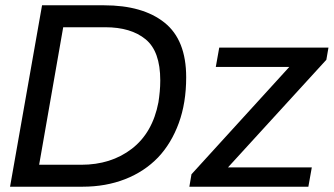

<svg xmlns="http://www.w3.org/2000/svg" viewBox="-20 -706 1262 726"><path d="M18 0 139 -686H373Q520 -686 602 -620.5Q684 -555 684 -414Q684 -317 656 -240.5Q628 -164 578 -111Q526 -57 453 -28.5Q380 0 292 0ZM128 -83H287Q400 -83 478.5 -143.5Q557 -204 579 -319Q582 -338 584 -359Q586 -380 586 -402Q586 -512 530.5 -557.5Q475 -603 378 -603H219ZM696 0 704 -47 1074 -453H796L809 -526H1222L1214 -480L842 -73H1159L1146 0Z"/></svg>

Font: Archivo VF Beta
Style: Italic
Weight: 400
Italic angle: -10°
Designer: Hector Gatti
Foundry: Omnibus-Type
Version: Version 1.002